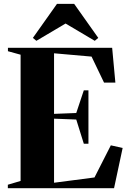

<svg xmlns="http://www.w3.org/2000/svg" viewBox="-20 -996 681 1016"><path d="M89 -38.5V-706.5L22 -725V-743H573.5L590.5 -559H530.5L464.5 -696.5L266 -714V-393.5L383.5 -398L423.5 -518H448V-235.5H423.5L383.5 -363.5L266 -368V-29L480 -57L566.5 -227L629 -213L583.5 0H21.5V-18.5ZM172.5 -780 154 -795.5 281.5 -975.5H372.5L500 -795.5L481.5 -780L327 -871.5Z"/></svg>

Font: Merriweather 144pt ExtraBold
Style: Regular
Weight: 800
Version: Version 2.100